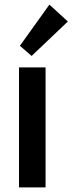

<svg xmlns="http://www.w3.org/2000/svg" viewBox="-20 -813 314 833"><path d="M62.5 -520.5H177.7V0H62.5ZM66.4 -614.3 194.3 -793 274.4 -719.7 117.2 -570.3Z"/></svg>

Font: Reddit Sans Chocolate SemiBold
Style: Regular
Weight: 600
Designer: Stephen Hutchings
Foundry: Reddit
Version: Version 1.011